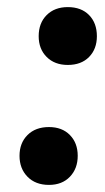

<svg xmlns="http://www.w3.org/2000/svg" viewBox="-20 -611 296 541"><path d="M35 -172Q35 -208 57.5 -230.5Q80 -253 118 -253Q155 -253 177 -230.5Q199 -208 199 -172Q199 -136 177 -113Q155 -90 118 -90Q80 -90 57.5 -113Q35 -136 35 -172ZM89 -509Q89 -546 111.5 -568.5Q134 -591 171 -591Q209 -591 231 -568.5Q253 -546 253 -509Q253 -473 231 -450.5Q209 -428 171 -428Q134 -428 111.5 -450.5Q89 -473 89 -509Z"/></svg>

Font: SN Pro Bold
Style: Bold Italic
Weight: 700
Italic angle: -9°
Designer: Tobias Whetton
Foundry: Supernotes
Version: Version 1.003